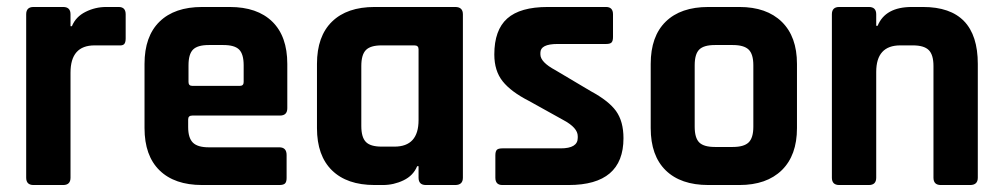

<svg xmlns="http://www.w3.org/2000/svg" viewBox="-20 -530 2871 550"><path d="M161 0H76Q55 0 55 -21V-489Q55 -510 76 -510H161Q182 -510 182 -489V-455H186Q197 -482 225 -496Q253 -510 284 -510H320Q340 -510 340 -489V-420Q340 -408 335.5 -403.5Q331 -399 320 -400H251Q182 -400 182 -322V-21Q182 0 161 0Z M780 0H559Q480 0 437 -42Q394 -84 394 -163V-347Q394 -426 437 -468Q480 -510 559 -510H638Q717 -510 760 -468Q803 -426 803 -347V-220Q803 -199 782 -199H531Q519 -199 519 -188V-166Q519 -135 532.5 -121.5Q546 -108 578 -108H780Q801 -108 801 -86V-20Q801 -9 796.5 -4.5Q792 0 780 0ZM531 -284H667Q678 -284 678 -295V-343Q678 -375 665 -388Q652 -401 620 -401H578Q546 -401 533 -388Q520 -375 520 -343V-295Q520 -284 531 -284Z M1077 0H1053Q974 0 931 -42Q888 -84 888 -163V-347Q888 -426 931 -468Q974 -510 1053 -510H1284Q1306 -510 1306 -489V-21Q1306 0 1284 0H1200Q1179 0 1179 -21V-54H1175Q1164 -27 1136 -13.5Q1108 0 1077 0ZM1179 -186V-389Q1179 -400 1167 -400H1073Q1041 -400 1028 -386.5Q1015 -373 1015 -341V-169Q1015 -137 1028 -123.5Q1041 -110 1073 -110H1110Q1179 -110 1179 -186Z M1609 0H1419Q1399 0 1399 -21V-85Q1399 -96 1403 -100.5Q1407 -105 1419 -105H1586Q1635 -105 1635 -135V-140Q1635 -164 1594 -186L1495 -241Q1444 -267 1420 -297Q1396 -327 1396 -374Q1396 -444 1433 -477Q1470 -510 1549 -510H1716Q1736 -510 1736 -489V-424Q1736 -413 1732 -408.5Q1728 -404 1716 -404H1577Q1528 -404 1528 -379V-374Q1528 -352 1571 -329L1672 -269Q1724 -241 1745 -211.5Q1766 -182 1766 -134Q1766 0 1609 0Z M2098 0H2009Q1930 0 1887 -42Q1844 -84 1844 -163V-347Q1844 -426 1887 -468Q1930 -510 2009 -510H2098Q2176 -510 2219.5 -467.5Q2263 -425 2263 -347V-163Q2263 -85 2219.5 -42.5Q2176 0 2098 0ZM2028 -109H2079Q2111 -109 2124.5 -122Q2138 -135 2138 -167V-343Q2138 -375 2124.5 -388Q2111 -401 2079 -401H2028Q1996 -401 1983 -388Q1970 -375 1970 -343V-167Q1970 -135 1983 -122Q1996 -109 2028 -109Z M2469 0H2384Q2363 0 2363 -21V-489Q2363 -510 2384 -510H2469Q2490 -510 2490 -489V-456H2494Q2516 -510 2592 -510H2624Q2781 -510 2781 -347V-21Q2781 0 2759 0H2675Q2654 0 2654 -21V-341Q2654 -373 2640.5 -386.5Q2627 -400 2595 -400H2559Q2490 -400 2490 -324V-21Q2490 0 2469 0Z"/></svg>

Font: Rajdhani
Style: Bold
Weight: 700
Designer: Satya Rajpurohit, Jyotish Sonowal
Foundry: Indian Type Foundry
Version: Version 1.201 February 1, 2022